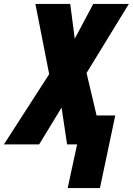

<svg xmlns="http://www.w3.org/2000/svg" viewBox="-79 -734 675 976"><path d="M313 0H262L234 -187L120 0H-59L171 -357L101 -714H278L301 -537L395 -714H576L361 -363L412 -147H507L429 222H265Z"/></svg>

Font: Noto Sans UI CondBlack
Style: Italic
Weight: 900
Width: 3
Italic angle: -12°
Designer: Monotype Design Team
Foundry: Monotype Imaging Inc.
Version: Version 1.001